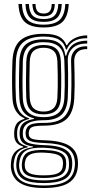

<svg xmlns="http://www.w3.org/2000/svg" viewBox="-20 -779 463 972"><path d="M201.8 172.8Q121.5 172.8 80.8 147Q40 121.2 35.2 68.2Q34.8 60.5 35.1 52.8Q35.5 45 36.5 37.2Q39.5 9.2 54.6 -8.2Q69.8 -25.8 97.5 -33.5V-37.2Q76 -43.5 65.1 -55.8Q54.2 -68 52 -89.8Q51.8 -95 51.8 -101.4Q51.8 -107.8 52 -113.2Q53.8 -137.5 64.6 -153.2Q75.5 -169 103.5 -177V-180.8Q80 -189 62.8 -214Q45.5 -239 43.2 -280.2Q42 -302.8 41.5 -325.4Q41 -348 41 -371.4Q41 -394.8 41.5 -419.1Q42 -443.5 43 -469.2Q46.2 -543.5 84.1 -575.6Q122 -607.8 201 -607.8Q253 -607.8 279.5 -593.1Q306 -578.5 316 -550.5H319.8Q330 -568.8 347.9 -579.8Q365.8 -590.8 385.8 -595.6Q405.8 -600.5 421.5 -600V-585.5Q378.8 -586 353.1 -570Q327.5 -554 318.2 -528.5H314Q305.8 -561.2 280 -577.5Q254.2 -593.8 201 -593.8Q131.5 -593.8 97.4 -564.9Q63.2 -536 60.5 -469.5Q59.2 -434 58.6 -403.1Q58 -372.2 58.5 -342.8Q59 -313.2 60.5 -281.5Q63 -236.2 81.1 -212.1Q99.2 -188 128 -180.2V-176.5Q95.8 -168.8 82.2 -154Q68.8 -139.2 66.8 -113.5Q66.5 -107.2 66.5 -101.5Q66.5 -95.8 67 -89.5Q68.8 -68 79.9 -56.9Q91 -45.8 120 -37.5V-33.5Q86 -25.5 70.6 -9Q55.2 7.5 51.2 37.2Q50 45.5 49.2 51.9Q48.5 58.2 49.5 68Q54.5 115.2 89.9 137.6Q125.2 160 201.8 160Q280.8 160 317 137.2Q353.2 114.5 358.5 64.5Q359.8 55.5 359.6 48.2Q359.5 41 358.2 32Q352.8 -12.2 317 -32.5Q281.2 -52.8 204.8 -55Q171.8 -56 152.2 -59.8Q132.8 -63.5 123.4 -70.8Q114 -78 111.2 -89.2Q110 -94 109.6 -101.9Q109.2 -109.8 110 -113.8Q114.5 -139.2 134.5 -148.2Q154.5 -157.2 201.2 -156.8Q273.2 -156.2 304.8 -187.6Q336.2 -219 339.8 -282Q341.2 -315.8 341.6 -343.2Q342 -370.8 341.5 -400.4Q341 -430 339.8 -470Q338.8 -504.2 359.8 -525.1Q380.8 -546 421.5 -544.8V-530.5Q386.5 -531.2 370.6 -513.6Q354.8 -496 355.8 -467.5Q356.8 -434.5 357.4 -405.1Q358 -375.8 357.9 -345.9Q357.8 -316 356 -281.2Q352 -207.5 315.4 -175.1Q278.8 -142.8 201 -142.8Q174.8 -142.8 158.9 -140.2Q143 -137.8 135.2 -130.9Q127.5 -124 125.8 -111Q125.5 -109.8 125.5 -103.6Q125.5 -97.5 126.2 -94.2Q128.5 -85 136.2 -79.6Q144 -74.2 160.4 -72Q176.8 -69.8 205 -68.8Q288.8 -66.5 329.2 -42.2Q369.8 -18 374 32.2Q374.8 41 374.9 49Q375 57 374.2 64.8Q369.2 120 328.1 146.4Q287 172.8 201.8 172.8ZM201.8 134.2Q248 134.2 275.2 125.9Q302.5 117.5 315 102.1Q327.5 86.8 328.8 66Q329.5 55.5 329.4 48.2Q329.2 41 328 32Q325.8 12.2 312.8 -0.9Q299.8 -14 273.4 -21.5Q247 -29 204.2 -31Q143 -33.8 114 -17.5Q85 -1.2 78.5 37.8Q77.2 45 76.8 52.1Q76.2 59.2 77.2 69Q81.5 104.2 111.2 119.2Q141 134.2 201.8 134.2ZM201.8 122Q145.8 122 120 109.4Q94.2 96.8 91 68.2Q90 60.5 90.4 53.4Q90.8 46.2 92.5 37.2Q98 2.5 124.8 -9.4Q151.5 -21.2 206 -19.5Q241.2 -18.5 264.2 -12.8Q287.2 -7 299.2 4Q311.2 15 313.8 32Q315.2 43 315.2 49.9Q315.2 56.8 314 65Q310.5 95.2 284.4 108.6Q258.2 122 201.8 122ZM201.8 108.8Q233.2 108.8 253.5 104.5Q273.8 100.2 284.4 90.5Q295 80.8 297.5 64.8Q299 56.5 299.1 48.5Q299.2 40.5 297 32Q295 20 285.1 12Q275.2 4 255.6 -0.4Q236 -4.8 204.5 -6.2Q156 -8.5 133.8 2.5Q111.5 13.5 107.5 37.2Q105.2 44.8 105.1 53.1Q105 61.5 106.2 68.2Q109.5 89 131.6 98.9Q153.8 108.8 201.8 108.8ZM201.8 147.8Q130.8 147.8 98.8 129Q66.8 110.2 62.8 68Q62 59 62.4 52.2Q62.8 45.5 63.8 37.2Q67.5 5.5 86.5 -11.2Q105.5 -28 146.5 -34V-37.8Q114.2 -42 98.8 -54Q83.2 -66 80 -89.5Q79.2 -95.8 79.2 -101.6Q79.2 -107.5 79.5 -113.5Q81.2 -141.2 99 -156.1Q116.8 -171 152 -176.8V-180Q118.2 -187.5 99.2 -211.8Q80.2 -236 78 -283Q76.5 -310.8 76.1 -340.2Q75.8 -369.8 76.4 -401.6Q77 -433.5 78 -468.2Q80.5 -528 110.4 -553.9Q140.2 -579.8 201 -579.8Q253.5 -579.8 279.2 -560.4Q305 -541 311.2 -497H315Q322 -522.2 335 -539Q348 -555.8 369.2 -564.2Q390.5 -572.8 421.5 -573V-558.5Q373.5 -559.5 347.5 -534.8Q321.5 -510 323.2 -470.2Q324.5 -437.5 324.8 -405.1Q325 -372.8 324.6 -342.1Q324.2 -311.5 323 -283.5Q319.8 -224 290.4 -197Q261 -170 200.8 -170.5Q173 -170.8 150.1 -165.6Q127.2 -160.5 113.1 -148.8Q99 -137 96.2 -116.5Q95.2 -110 95.5 -102.2Q95.8 -94.5 96.2 -90.2Q100.5 -63.2 126.9 -54.5Q153.2 -45.8 204.5 -44.2Q249.5 -43 279.5 -34.8Q309.5 -26.5 325.5 -10.2Q341.5 6 344.8 31.8Q345.5 39.5 345.8 47.8Q346 56 345 64.8Q340.8 110.5 304.9 129.1Q269 147.8 201.8 147.8ZM201 -186Q251.5 -186 277.4 -208.9Q303.2 -231.8 305.8 -283.5Q307.5 -313.8 307.8 -343.1Q308 -372.5 307.5 -403.4Q307 -434.2 305.8 -469Q303.8 -521.5 277.5 -543.5Q251.2 -565.5 201 -565.5Q146.2 -565.5 121.9 -541.5Q97.5 -517.5 95.5 -467.8Q94 -415 93.9 -372.9Q93.8 -330.8 95.5 -281.8Q97.8 -232 124 -209Q150.2 -186 201 -186ZM201 -200Q157 -200 135.9 -220.4Q114.8 -240.8 113 -284Q111.5 -328.5 111.6 -372.4Q111.8 -416.2 113 -466.8Q114.8 -512 136.2 -531.6Q157.8 -551.2 201 -551.2Q243.5 -551.2 264.9 -531.9Q286.2 -512.5 288 -468.8Q289.5 -433.8 289.9 -402.9Q290.2 -372 289.9 -343Q289.5 -314 288.2 -284.5Q286 -240 264.4 -220Q242.8 -200 201 -200ZM201 -214.2Q233.2 -214.2 251 -230.9Q268.8 -247.5 270.5 -285.8Q272 -313 272.4 -341.5Q272.8 -370 272.2 -401.4Q271.8 -432.8 270.5 -468.2Q269 -506 250.9 -521.6Q232.8 -537.2 201 -537.2Q167.8 -537.2 149.8 -521.1Q131.8 -505 130.5 -466Q129 -419 128.9 -374.8Q128.8 -330.5 130.5 -284.8Q132.2 -247.5 149.8 -230.9Q167.2 -214.2 201 -214.2ZM200.8 -640Q135.2 -640 105.8 -667.6Q76.2 -695.2 73.5 -758.8H91.2Q93.5 -702.8 119 -678.5Q144.5 -654.2 200.8 -654.2Q257 -654.2 282.5 -678.5Q308 -702.8 310.5 -758.8H328Q325 -695.2 295.5 -667.6Q266 -640 200.8 -640ZM200.8 -668.2Q153.5 -668.2 132.1 -689.2Q110.8 -710.2 108.8 -758.8H126.2Q128 -718 145.2 -700.2Q162.5 -682.5 200.8 -682.5Q239 -682.5 256.2 -700.2Q273.5 -718 275.2 -758.8H292.8Q290.8 -710.2 269.4 -689.2Q248 -668.2 200.8 -668.2ZM200.8 -696.5Q171.8 -696.5 158.5 -710.9Q145.2 -725.2 144 -758.8H159.8Q160.2 -732.8 170.2 -721.6Q180.2 -710.5 200.8 -710.5Q221.5 -710.5 231.5 -721.6Q241.5 -732.8 241.8 -758.8H257.5Q256.2 -725.2 243 -710.9Q229.8 -696.5 200.8 -696.5Z"/></svg>

Font: Big Shoulders Inline Text Thin Medium
Style: Regular
Weight: 500
Version: Version 2.002